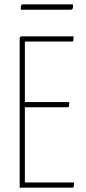

<svg xmlns="http://www.w3.org/2000/svg" viewBox="-20 -868 397 888"><path d="M307 -823C314 -823 317 -827 318 -835C318 -839 318 -843 317 -848H87C80 -848 77 -844 76 -836C76 -832 76 -828 77 -823ZM95 -24V-372H292C300 -372 300 -376 300 -396H95V-676H314C320 -676 320 -680 320 -700H81C71 -700 71 -690 71 -690V0H314C322 0 322 -3 322 -24Z"/></svg>

Font: Yanone Kaffeesatz Extra Light
Style: Regular
Weight: 200
Designer: Yanone (Cyrillic: Daniel Pouzeot & Huerta Tipografica)
Foundry: Yanone
Version: Version 1.100;PS 001.100;hotconv 1.0.70;makeotf.lib2.5.58329